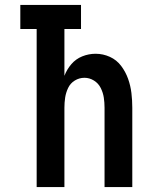

<svg xmlns="http://www.w3.org/2000/svg" viewBox="-20 -755 616 775"><path d="M128 0H240V-320Q240 -341 243 -361Q246 -381 255 -400Q264 -419 282 -430Q300 -441 321 -441Q341 -441 359 -430Q377 -419 386.5 -400Q396 -381 399 -361Q402 -341 402 -320V0H514V-320Q514 -350 510.5 -379.5Q507 -409 497 -437Q487 -465 469 -489Q451 -513 423.5 -525.5Q396 -538 366 -538Q338 -538 312 -527.5Q286 -517 268 -496Q250 -475 240 -449V-638H307V-735H62V-638H128Z"/></svg>

Font: Iosevka Sparkle Semibold
Style: Regular
Weight: 600
Designer: Belleve Invis
Foundry: Belleve Invis
Version: Version 4.5.0; ttfautohint (v1.8.3)